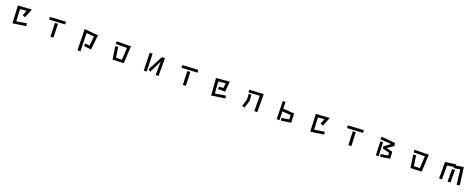

<svg xmlns="http://www.w3.org/2000/svg" viewBox="285 -2932 13430 5451"><g transform="rotate(20 7000.0 -206.5)"><path d="M290 -499 701 -527 595 -256 511 -283 571 -439 380 -424 398 -62 703 -110 712 -28 314 29Z M1254 -505 1728 -532 1733 -451 1260 -425ZM1445 -394 1535 -399 1550 14 1460 19Z M2455 -139 2589 -122 2619 -410 2389 -430 2401 119H2314L2299 -517L2714 -480L2667 -35L2445 -59Z M3282 -359 3366 -372 3413 -57 3592 -62 3610 -427 3271 -421 3272 -500 3701 -507 3674 13V14L3340 25Z M4644 -384 4463 -19 4393 -62 4634 -520H4724L4725 16H4639ZM4263 -520H4351L4366 16H4279Z M5254 -505 5728 -532 5733 -451 5260 -425ZM5445 -394 5535 -399 5550 14 5460 19Z M6279 -486 6681 -525 6655 -211H6441V-290H6571L6584 -439L6371 -417L6398 -64L6718 -114L6724 -32L6318 27Z M7618 -439 7283 -419 7281 -499 7707 -522 7710 23H7620ZM7315 -227 7302 -380 7385 -387 7397 -214 7329 24 7246 4Z M8413 -57 8635 -94 8628 -223 8373 -242 8381 22H8297L8284 -523H8364L8370 -323L8706 -299L8719 -25L8426 21Z M9290 -499 9701 -527 9595 -256 9511 -283 9571 -439 9380 -424 9398 -62 9703 -110 9712 -28 9314 29Z M10254 -505 10728 -532 10733 -451 10260 -425ZM10445 -394 10535 -399 10550 14 10460 19Z M11409 -57 11622 -91 11616 -175 11421 -223 11403 -290 11592 -426 11258 -450 11270 -529 11680 -492 11697 -404 11508 -277 11697 -232 11708 -25 11421 22ZM11278 -396H11359L11375 22H11293Z M12282 -359 12366 -372 12413 -57 12592 -62 12610 -427 12271 -421 12272 -500 12701 -507 12674 13V14L12340 25Z M13682 -421 13493 -393 13486 -425 13291 -397V24H13204V-471L13522 -514L13527 -483L13754 -519L13824 10L13734 24ZM13460 -355H13547V24H13460Z"/></g></svg>

Font: Moralerspace Krypton JPDOC
Style: Regular
Weight: 400
Version: v0.0.6; ttfautohint (v1.8.4.7-5d5b-dirty) -l 6 -r 45 -G 200 